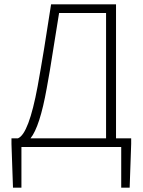

<svg xmlns="http://www.w3.org/2000/svg" viewBox="-20 -679 659 887"><path d="M79 0V188H40L33 -14V-40H63Q113 -60 154 -281Q183 -441 216 -659H516V-40H586V-14L579 188H540V0ZM196 -272Q164 -93 121 -40H470V-619H253Q243 -561 226 -451Q209 -341 196 -272Z"/></svg>

Font: Toshiba Sans Light
Style: Regular
Weight: 300
Designer: Paul D. Hunt
Foundry: Toshiba Corporation
Version: Version 2.020;PS 2.0;hotconv 1.0.86;makeotf.lib2.5.63406